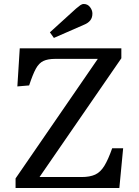

<svg xmlns="http://www.w3.org/2000/svg" viewBox="-20 -942 697 962"><path d="M58 0V-48L470 -647H256Q220 -647 197.5 -636.5Q175 -626 159.5 -597.5Q144 -569 126 -514L67 -509L79 -700H588V-650L178 -55H389Q430 -55 456.5 -67Q483 -79 502.5 -110.5Q522 -142 542 -199H597L578 0ZM250 -752 230 -780 361 -899Q374 -910 382.5 -916Q391 -922 400 -922Q419 -922 431 -906.5Q443 -891 443 -874Q443 -853 432 -839.5Q421 -826 401 -818Z"/></svg>

Font: Literata 12pt
Style: Regular
Weight: 400
Designer: Latin by Veronika Burian and Jose Scaglione. Greek by Irene Vlachou. Cyrillic by Vera Evstafieva.
Foundry: TypeTogether
Version: Version 3.002